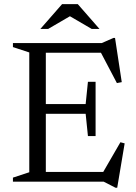

<svg xmlns="http://www.w3.org/2000/svg" viewBox="-20 -878 658 928"><path d="M42.5 0V-19.5L121.5 -45.5V-624.5L42.5 -650.5V-670H472L528 -694.5H536L568.5 -481L545 -476.5L468 -623H201.5V-375H394L405 -482.5H442V-220.5H405L394 -328H201.5V-47H479L562 -190.5L582.5 -185L546.5 29.5H538.5L481 0ZM423.5 -738 318 -799.5 212.5 -738H175L280 -858H356L461 -738Z"/></svg>

Font: Newsreader Text
Style: Regular
Weight: 400
Designer: Hugues Gentile
Foundry: Production Type
Version: Version 1.002